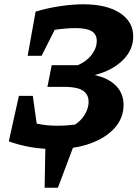

<svg xmlns="http://www.w3.org/2000/svg" viewBox="-20 -685 646 895"><path d="M21 -26 68 -238H133L151 -109Q179 -103 200.5 -101Q222 -99 246 -99Q268 -99 291 -100.5Q314 -102 329 -104Q358 -122 375.5 -151.5Q393 -181 393 -210Q393 -244 368 -261.5Q343 -279 288 -280H201L221 -381H342Q383 -398 407 -429.5Q431 -461 431 -494Q431 -525 407.5 -539.5Q384 -554 331 -554Q289 -554 235 -546L174 -425H109L146 -631Q204 -648 261.5 -656.5Q319 -665 368 -665Q477 -665 539 -624.5Q601 -584 601 -515Q601 -452 552 -404Q503 -356 421 -335Q486 -321 521 -285Q556 -249 556 -196Q556 -135 514.5 -88.5Q473 -42 400.5 -16Q328 10 234 10Q121 10 21 -26ZM188 190 192 -28H332L250 190Z"/></svg>

Font: Piazzolla
Style: Bold Italic
Weight: 700
Italic angle: -11.3°
Designer: Juan Pablo del Peral
Foundry: Huerta Tipografica
Version: Version 1.330